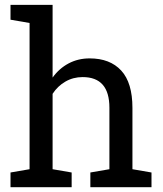

<svg xmlns="http://www.w3.org/2000/svg" viewBox="-20 -782 682 802"><path d="M199.7 -390.1V-75.2L279.3 -61.5V0H23.9V-61.5L103.5 -75.2V-686L23.9 -699.7V-761.7H199.7V-458Q227.1 -496.1 266.6 -517.1Q306.2 -538.1 354.5 -538.1Q439.5 -538.1 486.3 -487.3Q533.2 -436.5 533.2 -331.1V-75.2L612.8 -61.5V0H357.4V-61.5L437 -75.2V-332Q437 -460 325.2 -460Q285.6 -460 253.2 -441.2Q220.7 -422.4 199.7 -390.1Z"/></svg>

Font: Suwannaphum
Style: Regular
Weight: 400
Designer: Danh Hong
Version: Version 8.002; ttfautohint (v1.8.3)